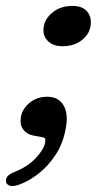

<svg xmlns="http://www.w3.org/2000/svg" viewBox="-34 -460 367 648"><path d="M79 -2.5Q57.5 -6 45.2 -22Q33 -38 36 -61Q39 -89.5 64 -111.5Q89 -133.5 125.5 -133.5Q162 -133.5 179.2 -106.5Q196.5 -79.5 189 -33Q180.5 21 154.8 60.8Q129 100.5 96 126Q63 151.5 32.5 162.5Q12 170 0.5 167Q-11 164 -13.5 154.5Q-15.5 143.5 -9 135.5Q-2.5 127.5 16 120Q59.5 102.5 86.5 73.8Q113.5 45 118 23Q121 7.5 115.8 5.2Q110.5 3 98 1ZM177.5 -304Q144.5 -304 127.2 -322Q110 -340 113 -365.5Q116 -395.5 143 -417.8Q170 -440 210.5 -440Q244 -440 259.8 -421.5Q275.5 -403 272 -375Q269 -346 242.8 -325Q216.5 -304 177.5 -304Z"/></svg>

Font: Fraunces 9pt SuperSoft
Style: Italic
Weight: 400
Italic angle: -16°
Version: Version 1.000;[b76b70a41]